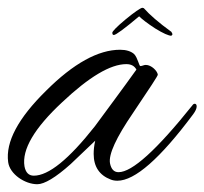

<svg xmlns="http://www.w3.org/2000/svg" viewBox="-29 -469 526 494"><path d="M468 -175C474 -183 477 -190 477 -195C477 -200 475 -202 472 -202C470 -202 468 -201 466 -198C374 -83 311 -26 276 -26C264 -26 257 -34 254 -49C250 -72 270 -115 313 -178C356 -242 378 -275 377 -277C376 -286 361 -302 346 -302C341 -302 337 -299 332 -299C329 -299 325 -321 316 -330C308 -337 296 -341 280 -341C224 -341 160 -306 89 -235C18 -165 -15 -104 -8 -52C-4 -21 35 5 67 5C85 5 114 -12 153 -47L216 -107C213 -94 212 -83 212 -73C212 -40 227 -18 256 -7C261 -5 267 -4 273 -4C318 -4 383 -61 468 -175ZM322 -290C287 -241 251 -193 215 -144C148 -59 96 -17 58 -17C45 -17 37 -25 34 -41C27 -84 59 -139 131 -206C200 -271 255 -304 296 -304C309 -304 317 -299 322 -290ZM415 -381 412 -387C379 -411 356 -431 341 -448L337 -449C332 -448 317 -438 294 -419C271 -400 260 -388 260 -385C260 -381 261 -379 264 -379C269 -379 291 -395 329 -427C336 -420 350 -409 370 -396C391 -383 405 -377 412 -377Z"/></svg>

Font: AlexBrush
Style: Regular
Weight: 400
Designer: Robert E. Leuschke
Foundry: Robert E. Leuschke
Version: Version 1.001